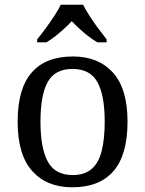

<svg xmlns="http://www.w3.org/2000/svg" viewBox="-20 -786 617 816"><path d="M287 10Q179 10 117 -59Q55 -128 55 -269Q55 -409 114.5 -477.5Q174 -546 290 -546Q398 -546 460 -477.5Q522 -409 522 -269Q522 -128 462.5 -59Q403 10 287 10ZM289 -42Q339 -42 369 -67.5Q399 -93 412 -144Q425 -195 425 -269Q425 -381 394 -437Q363 -493 288 -493Q213 -493 182.5 -437Q152 -381 152 -269Q152 -157 183 -99.5Q214 -42 289 -42ZM138 -619Q154 -638 173 -664Q192 -690 210 -717Q228 -744 238 -766H333Q344 -744 361.5 -717Q379 -690 398.5 -664Q418 -638 433 -619V-606H394Q375 -617 355.5 -632Q336 -647 318 -663.5Q300 -680 285 -696Q270 -680 252 -663.5Q234 -647 215 -632Q196 -617 177 -606H138Z"/></svg>

Font: Noto Serif Kannada
Style: Regular
Weight: 400
Designer: Universal Thirst, Indian Type Foundry and the Monotype Design Team
Foundry: Monotype Imaging Inc.
Version: Version 2.003